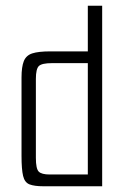

<svg xmlns="http://www.w3.org/2000/svg" viewBox="-20 -649 436 669"><path d="M131 0Q100 0 83 -6.5Q66 -13 60.5 -36Q55 -59 55 -106V-379Q55 -416 63 -436Q71 -456 92.5 -463Q114 -470 156 -470H286V-629H336V0ZM286 -41V-429H161Q126 -429 115.5 -419Q105 -409 105 -374V-99Q105 -61 115 -51Q125 -41 153 -41Z"/></svg>

Font: Smooch Sans Thin
Style: Regular
Weight: 400
Version: Version 1.010